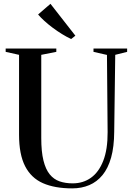

<svg xmlns="http://www.w3.org/2000/svg" viewBox="-20 -1004 714 1033"><path d="M368.5 9.5Q274.5 9.5 211 -18.5Q147.5 -46.5 115 -110Q82.5 -173.5 82.5 -279V-709L10.5 -725V-743H283V-725L202 -709V-261.5Q202 -188 213.8 -140.5Q225.5 -93 247.5 -66Q269.5 -39 300.8 -28.2Q332 -17.5 371 -17.5Q427 -17.5 469.2 -47.5Q511.5 -77.5 535.5 -138.8Q559.5 -200 559 -292.5L555.5 -708.5L483 -725V-743H664V-725L600 -709L594.5 -295.5Q594 -214 577.8 -156.2Q561.5 -98.5 531.5 -62Q501.5 -25.5 460.2 -8Q419 9.5 368.5 9.5ZM362 -794.5Q339 -805 313.5 -820.8Q288 -836.5 263.5 -854.8Q239 -873 218.5 -891.8Q198 -910.5 185 -926L251.5 -983.5L385.5 -812L363.5 -794.5Z"/></svg>

Font: Merriweather 144pt Medium
Style: Regular
Weight: 500
Version: Version 2.100